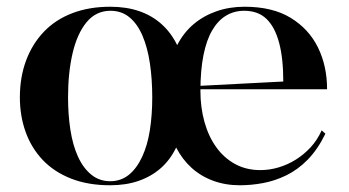

<svg xmlns="http://www.w3.org/2000/svg" viewBox="-20 -535 1036 570"><path d="M307 15Q241 15 190.5 -5Q140 -25 106.5 -60.5Q73 -96 56 -143.5Q39 -191 39 -246Q39 -306 57.5 -355.5Q76 -405 110.5 -441Q145 -477 195 -496Q245 -515 307 -515Q355 -515 393 -502Q431 -489 459.5 -463.5Q488 -438 506 -401Q525 -438 554.5 -463Q584 -488 622.5 -501.5Q661 -515 706 -515Q789 -515 843 -482Q897 -449 924 -394Q951 -339 951 -270H570V-280L821 -293Q821 -362 808.5 -408.5Q796 -455 771 -479Q746 -503 705 -503Q675 -503 651 -488.5Q627 -474 610 -445Q593 -416 584 -371Q575 -326 575 -265Q575 -216 587 -173Q599 -130 622 -98Q645 -66 678 -48Q711 -30 753 -30Q780 -30 807 -38Q834 -46 858 -61Q882 -76 902 -97.5Q922 -119 935 -148L946 -138Q923 -91 893.5 -61Q864 -31 830 -14.5Q796 2 761 8.5Q726 15 692 15Q649 15 612.5 1.5Q576 -12 548.5 -37Q521 -62 503 -97Q485 -60 457 -35.5Q429 -11 391.5 2Q354 15 307 15ZM307 3Q339 3 362.5 -16Q386 -35 402 -69.5Q418 -104 425 -149Q432 -194 432 -246Q432 -300 425 -347Q418 -394 403 -429Q388 -464 364.5 -483.5Q341 -503 308 -503Q265 -503 237 -469Q209 -435 195.5 -377Q182 -319 182 -246Q182 -195 189 -149.5Q196 -104 211.5 -70Q227 -36 251 -16.5Q275 3 307 3Z"/></svg>

Font: Kalnia Thin Medium
Style: Regular
Weight: 500
Version: Version 1.105